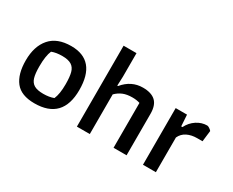

<svg xmlns="http://www.w3.org/2000/svg" viewBox="-98 -1021 1670 1379"><g transform="rotate(30 736.5 -331.5)"><path d="M46 -229Q46 -346 104.5 -413.5Q163 -481 279 -481Q486 -481 486 -236Q486 8 253 8Q143 8 94.5 -53.5Q46 -115 46 -229ZM360 -97Q380 -142 380 -223Q380 -284 370.5 -319Q361 -354 334.5 -370.5Q308 -387 258 -387Q208 -387 172 -373Q152 -327 152 -240Q152 -180 162 -147Q172 -114 198 -98.5Q224 -83 274 -83Q324 -83 360 -97Z M602 -671H709V-476L706 -400H712Q778 -480 874 -480Q944 -480 979 -447.5Q1014 -415 1014 -344V0H906V-372Q879 -381 843 -381Q798 -381 766.5 -368Q735 -355 709 -329V0H602Z M1150 -470H1244L1250 -376H1260Q1283 -422 1323.5 -448.5Q1364 -475 1409 -475Q1417 -475 1429 -467Q1441 -459 1447 -451L1436 -360H1391Q1345 -360 1309.5 -342.5Q1274 -325 1257 -288V0H1150Z"/></g></svg>

Font: Athiti SemiBold
Style: Regular
Weight: 600
Designer: CadsonDemak Team
Foundry: CadsonDemak
Version: Version 1.032